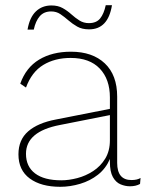

<svg xmlns="http://www.w3.org/2000/svg" viewBox="-20 -709 566 739"><path d="M403 -334Q403 -404 364 -445Q325 -486 252 -486Q191 -486 146.5 -459Q102 -432 80 -372L58 -387Q80 -449 130.5 -479.5Q181 -510 253 -510Q336 -510 383.5 -465Q431 -420 431 -337V-82Q431 -16 486 -16Q508 -16 521 -24L519 -1Q503 8 480 8Q462 8 444 0.5Q426 -7 414.5 -27.5Q403 -48 403 -86V-97Q387 -60 357 -36.5Q327 -13 288.5 -1.5Q250 10 212 10Q138 10 94.5 -22Q51 -54 51 -115Q51 -171 88.5 -203.5Q126 -236 195 -249L403 -290ZM80 -117Q80 -68 115 -41.5Q150 -15 216 -15Q245 -15 277.5 -23.5Q310 -32 338.5 -50.5Q367 -69 385 -98.5Q403 -128 403 -169V-266L211 -228Q80 -203 80 -117ZM411 -689Q396 -596 323 -596Q296 -596 277.5 -606.5Q259 -617 243.5 -630.5Q228 -644 212.5 -654.5Q197 -665 177 -665Q149 -665 133 -646.5Q117 -628 110 -595H86Q94 -642 118 -665Q142 -688 178 -688Q203 -688 221 -678Q239 -668 254.5 -654Q270 -640 286 -630Q302 -620 322 -620Q351 -620 365.5 -638Q380 -656 387 -689Z"/></svg>

Font: Work Sans ExtraLight
Style: Regular
Weight: 200
Designer: Wei Huang
Foundry: Wei Huang
Version: Version 2.010; ttfautohint (v1.8.3)